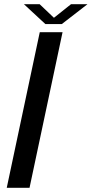

<svg xmlns="http://www.w3.org/2000/svg" viewBox="-20 -890 434 910"><path d="M12 0 168.5 -737.5H276.5L120 0ZM93.5 -870H168L249.5 -792.5H219L316.5 -870H394.5L273 -776H195Z"/></svg>

Font: Epilogue Medium
Style: Italic
Weight: 500
Italic angle: -12°
Designer: Tyler Finck
Foundry: Etcetera Type Co
Version: Version 2.112